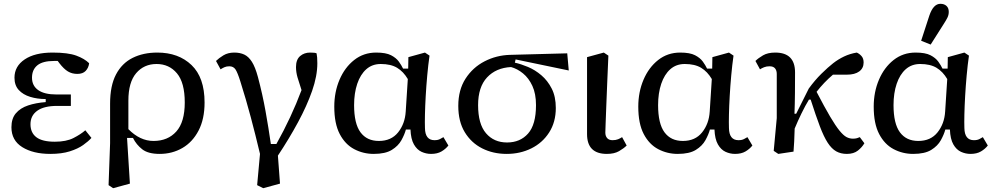

<svg xmlns="http://www.w3.org/2000/svg" viewBox="-20 -796 5210 1008"><path d="M244 12Q154 12 97 -23.5Q40 -59 40 -128Q40 -174 63.5 -201.5Q87 -229 127.5 -242.5Q168 -256 220 -260V-276Q176 -276 138.5 -287.5Q101 -299 78.5 -323.5Q56 -348 56 -388Q56 -448 109.5 -484Q163 -520 256 -520Q337 -520 380.5 -504Q424 -488 448 -464Q445 -440 430 -424Q415 -408 386 -408Q358 -408 336.5 -421Q315 -434 292 -464L283 -476Q279 -476 274 -476Q269 -476 264 -476Q204 -476 176 -453Q148 -430 148 -388Q148 -346 180.5 -323Q213 -300 276 -300H352V-240H280Q211 -240 175.5 -214.5Q140 -189 140 -144Q140 -99 171 -75.5Q202 -52 268 -52Q328 -52 366 -71.5Q404 -91 428 -112L460 -72Q444 -54 416.5 -34.5Q389 -15 346.5 -1.5Q304 12 244 12Z M654 -268V-118Q715 -56 786 -56Q861 -56 905.5 -105.5Q950 -155 950 -258Q950 -362 909 -411Q868 -460 802 -460Q736 -460 695 -412Q654 -364 654 -268ZM550 176 558 -44V-252Q558 -346 589 -405Q620 -464 676 -492Q732 -520 806 -520Q917 -520 985.5 -454.5Q1054 -389 1054 -258Q1054 -171 1022.5 -110.5Q991 -50 937.5 -19Q884 12 818 12Q758 12 727 -12Q696 -36 678 -72H647L662 168L574 192Z M1330 176 1345 12Q1321 -89 1296.5 -181Q1272 -273 1242 -368Q1227 -416 1216 -432Q1205 -448 1184 -448Q1169 -448 1158 -443Q1147 -438 1138 -432L1114 -476Q1129 -491 1153 -505.5Q1177 -520 1210 -520Q1240 -520 1262.5 -509.5Q1285 -499 1302.5 -471.5Q1320 -444 1334 -392Q1358 -302 1374 -213Q1390 -124 1402 -40H1431Q1510 -181 1563 -323Q1550 -362 1542 -389.5Q1534 -417 1534 -444Q1534 -483 1555.5 -501.5Q1577 -520 1608 -520Q1622 -520 1630 -519Q1638 -518 1642 -516Q1644 -507 1645 -494.5Q1646 -482 1646 -464Q1646 -397 1618.5 -318.5Q1591 -240 1544.5 -154Q1498 -68 1439 21L1450 168L1362 192Z M1839 -244Q1839 -147 1872.5 -101.5Q1906 -56 1969 -56Q2034 -56 2070 -101Q2106 -146 2110 -210L2121 -381Q2098 -420 2065 -440Q2032 -460 1979 -460Q1934 -460 1903 -432.5Q1872 -405 1855.5 -356Q1839 -307 1839 -244ZM1942 12Q1887 12 1839.5 -13Q1792 -38 1763.5 -92.5Q1735 -147 1735 -236Q1735 -313 1762.5 -377.5Q1790 -442 1839.5 -481Q1889 -520 1955 -520Q2006 -520 2033 -506Q2060 -492 2074 -472.5Q2088 -453 2096 -436H2123L2124 -496L2211 -520L2235 -504Q2228 -455 2223 -400Q2218 -345 2215 -292Q2212 -239 2211 -195Q2210 -151 2211 -124Q2212 -60 2261 -60Q2279 -60 2290 -66Q2301 -72 2308 -76L2334 -32Q2320 -14 2298 -1Q2276 12 2243 12Q2217 12 2193 1Q2169 -10 2153 -38Q2137 -66 2135 -116H2111Q2104 -90 2087.5 -60Q2071 -30 2037 -9Q2003 12 1942 12Z M2640 12Q2569 12 2511.5 -17Q2454 -46 2420 -102Q2386 -158 2386 -240Q2386 -324 2424 -383Q2462 -442 2524 -474Q2586 -506 2658 -508L2958 -516L2966 -426L2687 -484L2683 -467Q2715 -460 2752 -444.5Q2789 -429 2822 -401Q2855 -373 2876.5 -331Q2898 -289 2898 -229Q2898 -155 2863 -100.5Q2828 -46 2769.5 -17Q2711 12 2640 12ZM2490 -244Q2490 -145 2531.5 -96.5Q2573 -48 2642 -48Q2711 -48 2752.5 -95Q2794 -142 2794 -244Q2794 -304 2775 -345Q2756 -386 2726 -410.5Q2696 -435 2663 -444Q2584 -440 2537 -389.5Q2490 -339 2490 -244Z M3166 12Q3062 12 3062 -92V-496L3150 -520L3174 -504Q3171 -432 3168 -363.5Q3165 -295 3163 -239Q3161 -183 3159.5 -146Q3158 -109 3158 -100Q3158 -82 3167.5 -71Q3177 -60 3196 -60Q3213 -60 3225 -65Q3237 -70 3246 -76L3270 -32Q3255 -17 3230 -2.5Q3205 12 3166 12Z M3435 -244Q3435 -147 3468.5 -101.5Q3502 -56 3565 -56Q3630 -56 3666 -101Q3702 -146 3706 -210L3717 -381Q3694 -420 3661 -440Q3628 -460 3575 -460Q3530 -460 3499 -432.5Q3468 -405 3451.5 -356Q3435 -307 3435 -244ZM3538 12Q3483 12 3435.5 -13Q3388 -38 3359.5 -92.5Q3331 -147 3331 -236Q3331 -313 3358.5 -377.5Q3386 -442 3435.5 -481Q3485 -520 3551 -520Q3602 -520 3629 -506Q3656 -492 3670 -472.5Q3684 -453 3692 -436H3719L3720 -496L3807 -520L3831 -504Q3824 -455 3819 -400Q3814 -345 3811 -292Q3808 -239 3807 -195Q3806 -151 3807 -124Q3808 -60 3857 -60Q3875 -60 3886 -66Q3897 -72 3904 -76L3930 -32Q3916 -14 3894 -1Q3872 12 3839 12Q3813 12 3789 1Q3765 -10 3749 -38Q3733 -66 3731 -116H3707Q3700 -90 3683.5 -60Q3667 -30 3633 -9Q3599 12 3538 12Z M4066 12 4042 -4 4058 -176V-408Q4058 -426 4049 -437Q4040 -448 4020 -448Q4004 -448 3991.5 -443Q3979 -438 3970 -432L3946 -476Q3961 -491 3986 -505.5Q4011 -520 4050 -520Q4154 -520 4154 -416Q4154 -364 4153.5 -308Q4153 -252 4151 -199H4160L4226 -331Q4258 -375 4292.5 -409Q4327 -443 4354 -464Q4381 -485 4411.5 -499.5Q4442 -514 4478 -520Q4492 -514 4503 -501.5Q4514 -489 4514 -468Q4514 -438 4491 -421Q4468 -404 4426 -404H4353Q4306 -364 4267 -314Q4309 -233 4338 -184Q4367 -135 4387.5 -110Q4408 -85 4424 -76.5Q4440 -68 4458 -68Q4470 -68 4479 -70.5Q4488 -73 4494 -76L4518 -44Q4506 -23 4484 -5.5Q4462 12 4426 12Q4394 12 4370 -1.5Q4346 -15 4325.5 -46.5Q4305 -78 4284 -133.5Q4263 -189 4236 -273H4227Q4208 -242 4188 -201Q4168 -160 4152 -121Q4151 -86 4149.5 -53.5Q4148 -21 4146 0Z M4671 -244Q4671 -147 4704.5 -101.5Q4738 -56 4801 -56Q4866 -56 4902 -101Q4938 -146 4942 -210L4953 -381Q4930 -420 4897 -440Q4864 -460 4811 -460Q4766 -460 4735 -432.5Q4704 -405 4687.5 -356Q4671 -307 4671 -244ZM4774 12Q4719 12 4671.5 -13Q4624 -38 4595.5 -92.5Q4567 -147 4567 -236Q4567 -313 4594.5 -377.5Q4622 -442 4671.5 -481Q4721 -520 4787 -520Q4838 -520 4865 -506Q4892 -492 4906 -472.5Q4920 -453 4928 -436H4955L4956 -496L5043 -520L5067 -504Q5060 -455 5055 -400Q5050 -345 5047 -292Q5044 -239 5043 -195Q5042 -151 5043 -124Q5044 -60 5093 -60Q5111 -60 5122 -66Q5133 -72 5140 -76L5166 -32Q5152 -14 5130 -1Q5108 12 5075 12Q5049 12 5025 1Q5001 -10 4985 -38Q4969 -66 4967 -116H4943Q4936 -90 4919.5 -60Q4903 -30 4869 -9Q4835 12 4774 12ZM4816 -582 4859 -714Q4880 -776 4917 -776Q4937 -776 4949 -765Q4961 -754 4961 -734Q4961 -718 4954.5 -704.5Q4948 -691 4937 -674L4866 -562Z"/></svg>

Font: Source Serif 4 Caption
Style: Regular
Weight: 400
Designer: Frank Grießhammer
Foundry: Adobe Systems Incorporated
Version: Version 4.004;hotconv 1.0.117;makeotfexe 2.5.65602